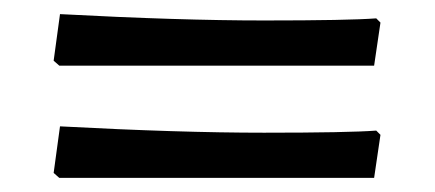

<svg xmlns="http://www.w3.org/2000/svg" viewBox="-20 -387 616 272"><path d="M65 -208Q234 -199 354 -199Q474 -199 513 -202L519 -196L510 -135H64L56 -142ZM65 -367Q234 -358 354 -358Q474 -358 513 -361L519 -355L510 -294H64L56 -301Z"/></svg>

Font: Almendra SC
Style: Bold
Weight: 700
Designer: Ana Sanfelippo
Foundry: Ana Sanfelippo
Version: Version 1.003